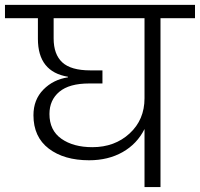

<svg xmlns="http://www.w3.org/2000/svg" viewBox="-49 -760 812 780"><path d="M326.2 -162.1Q417 -162.1 477.5 -217.8Q538.1 -273.4 538.1 -360.8V-686H168.9V-604Q168.9 -539.1 204.1 -506.6Q239.3 -474.1 317.9 -474.1H367.2V-420.9H313Q232.4 -420.9 192.1 -387.2Q151.9 -353.5 151.9 -296.9Q151.9 -230.5 200.4 -196.3Q249 -162.1 326.2 -162.1ZM-28.8 -686V-740.2H743.2V-686H603V0H538.1V-235.8Q507.8 -175.3 449.2 -142.1Q390.6 -108.9 313 -108.9Q211.4 -108.9 149.2 -156.2Q86.9 -203.6 86.9 -292Q86.9 -355 127.2 -396Q167.5 -437 227.1 -445.8V-448.2Q105 -468.3 105 -602.1V-686Z"/></svg>

Font: PoppinsZ Light
Style: Regular
Weight: 300
Designer: Ninad Kale (Devanagari), Jonny Pinhorn (Latin)
Foundry: Indian Type Foundry
Version: Version 3.002;FEAKit 1.0